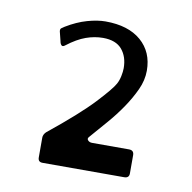

<svg xmlns="http://www.w3.org/2000/svg" viewBox="-54 -783 496 496"><g transform="rotate(10 194.0 -535.0)"><path d="M302 -414Q315 -414 315 -401V-353Q315 -341 302 -341H88Q76 -341 76 -353V-405Q76 -413 83 -420Q161 -483 197.5 -522Q234 -561 242 -576Q247 -585 249.5 -597Q252 -609 252 -618Q252 -648 236 -667Q220 -686 186 -686Q164 -686 141.5 -678Q119 -670 93 -650Q87 -645 83.5 -648.5Q80 -652 79 -659L73 -683Q72 -689 75 -691.5Q78 -694 83 -697Q111 -714 137.5 -721.5Q164 -729 185 -729Q245 -729 278.5 -700Q312 -671 312 -622Q312 -597 300.5 -572Q289 -547 272 -522Q255 -497 234.5 -473.5Q214 -450 195 -428Q190 -423 194 -418.5Q198 -414 205 -414Z"/></g></svg>

Font: OpenDyslexic 3
Style: Regular
Weight: 400
Designer: Abelardo Gonzalez
Version: Version 1.000;PS 001.001;hotconv 1.0.56